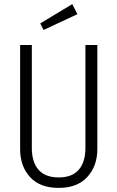

<svg xmlns="http://www.w3.org/2000/svg" viewBox="-20 -904 571 935"><path d="M454 -178Q454 -96 405.5 -42.5Q357 11 266 11Q174 11 126 -42Q78 -95 78 -178V-685H135V-183Q135 -115 167.5 -77.5Q200 -40 266 -40Q332 -40 364 -78Q396 -116 396 -183V-685H454ZM332 -884 357 -835 192 -758 176 -790Z"/></svg>

Font: Fira Sans Extra Condensed Light
Style: Regular
Weight: 300
Width: 1
Designer: Carrois Corporate & Edenspiekermann AG
Foundry: Carrois Corporate GbR & Edenspiekermann AG
Version: Version 4.203